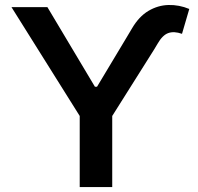

<svg xmlns="http://www.w3.org/2000/svg" viewBox="-20 -756 802 776"><path d="M603 -556.1 433.6 -287.3V0H302.2V-287.3L26.3 -727.3H171.5L363.6 -405.5H372.2L492.2 -605.5L513.1 -640.6Q541.5 -689.3 579.9 -712Q618.3 -734.7 661 -735.8Q703.8 -736.9 745 -719.8L715.6 -619.3Q683.2 -630.7 660 -622.3Q636.7 -614 616.8 -579.2Z"/></svg>

Font: Inter UI Semi Bold
Style: Regular
Weight: 600
Designer: Rasmus Andersson
Foundry: rsms
Version: 3.2;8d6f07862